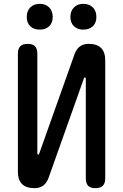

<svg xmlns="http://www.w3.org/2000/svg" viewBox="-20 -968 640 998"><path d="M527 -655V-41Q527 -15 514.5 -2.5Q502 10 476 10Q450 10 438 -2.5Q426 -15 426 -41V-560Q424 -566 422 -566Q420 -566 418.5 -564.5Q417 -563 416 -560L233 -45Q223 -17 205 -3.5Q187 10 159 10Q116 10 94.5 -11.5Q73 -33 73 -75V-689Q73 -715 85.5 -727.5Q98 -740 124 -740Q150 -740 162 -727.5Q174 -715 174 -689V-170Q176 -164 178 -164Q180 -164 181.5 -165.5Q183 -167 184 -170L367 -685Q377 -713 395 -726.5Q413 -740 441 -740Q484 -740 505.5 -718.5Q527 -697 527 -655ZM413 -814Q383 -814 364.5 -831.5Q346 -849 346 -880Q346 -911 364.5 -929.5Q383 -948 413 -948Q444 -948 462.5 -929.5Q481 -911 481 -880Q481 -849 462.5 -831.5Q444 -814 413 -814ZM187 -814Q156 -814 137.5 -831.5Q119 -849 119 -880Q119 -911 137.5 -929.5Q156 -948 187 -948Q217 -948 235.5 -929.5Q254 -911 254 -880Q254 -849 235.5 -831.5Q217 -814 187 -814Z"/></svg>

Font: Maple Mono Normal NL Medium
Style: Regular
Weight: 500
Monospace: yes
Designer: subframe7536
Version: Version 7.000